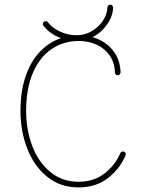

<svg xmlns="http://www.w3.org/2000/svg" viewBox="-20 -797 618 829"><path d="M510.7 -143.1Q516.1 -143.1 519.5 -139.6Q522.9 -136.2 522.9 -130.9Q522.5 -128.4 522 -126Q496.6 -66.4 444.8 -27.1Q393.1 12.2 318.4 12.2Q240.7 12.2 183.8 -33.7Q127 -79.6 97.7 -155.3Q68.4 -231 68.4 -317.9Q68.4 -402.8 90.6 -467.5Q112.8 -532.2 152.1 -573.5Q191.4 -614.7 243.2 -632.3Q195.3 -649.9 167.5 -686Q165 -689.5 165 -693.4Q165 -698.7 168.7 -702.1Q172.4 -705.6 177.2 -705.6Q183.6 -705.6 187 -700.7Q206.5 -675.3 240.2 -660.2Q273.9 -645 309.6 -645Q330.1 -645 346.7 -649.9Q373.5 -657.7 395.5 -675.8Q417.5 -693.8 430.2 -717.5Q442.9 -741.2 443.8 -765.1Q443.8 -770 447.5 -773.4Q451.2 -776.9 456.1 -776.9Q461.4 -776.9 464.8 -772.9Q468.3 -769 468.3 -764.2Q467.3 -727.1 442.4 -691.4Q417.5 -655.8 379.4 -636.7Q432.6 -621.6 465.8 -581.5Q499 -541.5 500.5 -484.4Q500.5 -479.5 496.8 -475.8Q493.2 -472.2 488.3 -472.2Q483.4 -472.2 479.7 -475.8Q476.1 -479.5 476.1 -484.4Q475.1 -525.9 454.1 -556.6Q433.1 -587.4 397.9 -603.8Q362.8 -620.1 319.8 -620.1Q255.4 -620.1 203.9 -585.9Q152.3 -551.8 122.6 -483.6Q92.8 -415.5 92.8 -317.9Q92.8 -236.3 119.4 -166.5Q146 -96.7 197.3 -54.4Q248.5 -12.2 318.4 -12.2Q384.3 -12.2 430.4 -47.4Q476.6 -82.5 499.5 -135.7Q501 -139.2 504.2 -141.1Q507.3 -143.1 510.7 -143.1Z"/></svg>

Font: Velvelyne Light
Style: Regular
Weight: 200
Designer: Manon Van der Borght et Mariel Nils
Foundry: Velvetyne
Version: Version 1.070